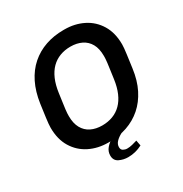

<svg xmlns="http://www.w3.org/2000/svg" viewBox="-190 -842 1079 1130"><g transform="rotate(-30 349.0 -276.5)"><path d="M298 10Q228 10 171 -18.5Q114 -47 80.5 -102Q47 -157 47 -236Q47 -257 53 -301.5Q59 -346 65 -389Q76 -465 104.5 -522.5Q133 -580 177 -618.5Q221 -657 277.5 -676.5Q334 -696 400 -696H406Q476 -696 533 -667.5Q590 -639 623.5 -584Q657 -529 657 -450Q657 -429 651 -385Q645 -341 639 -297Q629 -221 600 -163.5Q571 -106 527 -67.5Q483 -29 426.5 -9.5Q370 10 304 10ZM318 -95Q357 -95 390 -107.5Q423 -120 448 -145Q473 -170 489.5 -208Q506 -246 513 -297Q518 -334 521.5 -358.5Q525 -383 527 -399Q529 -415 529.5 -425.5Q530 -436 530 -445Q530 -495 512 -527Q494 -559 461.5 -575Q429 -591 386 -591Q347 -591 314 -578.5Q281 -566 256 -541Q231 -516 214.5 -478Q198 -440 191 -389Q186 -352 182.5 -327.5Q179 -303 177 -287Q175 -271 174.5 -260.5Q174 -250 174 -241Q174 -192 192 -159.5Q210 -127 242.5 -111Q275 -95 318 -95ZM357 143Q325 143 297 129.5Q269 116 269 82Q269 54 287.5 32.5Q306 11 328 0H393Q368 13 353 29Q338 45 338 65Q338 82 350.5 89Q363 96 377 96Q394 96 412 91.5Q430 87 446 82L453 119Q430 131 406 137Q382 143 357 143Z"/></g></svg>

Font: Chivo Medium Medium
Style: Italic
Weight: 500
Italic angle: -8.05°
Version: Version 2.002